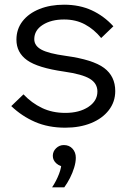

<svg xmlns="http://www.w3.org/2000/svg" viewBox="-20 -528 554 818"><path d="M28 -76 80 -126Q115 -89 159 -68Q203 -47 258 -47Q318 -47 356.5 -72.5Q395 -98 395 -138Q395 -173 362.5 -192.5Q330 -212 253 -223Q141 -239 95.5 -271.5Q50 -304 50 -359Q50 -404 76 -437.5Q102 -471 148 -489.5Q194 -508 253 -508Q319 -508 371 -484Q423 -460 463 -416L411 -366Q381 -403 342 -424Q303 -445 253 -445Q198 -445 162 -422Q126 -399 126 -361Q126 -333 156.5 -316.5Q187 -300 260 -290Q376 -274 423.5 -238.5Q471 -203 471 -140Q471 -94 443.5 -58.5Q416 -23 368 -3.5Q320 16 258 16Q186 16 129.5 -8.5Q73 -33 28 -76ZM254 270H202Q220 243 231.5 213Q243 183 241 163L258 182Q236 182 220.5 168.5Q205 155 205 136Q205 117 219 103.5Q233 90 252 90Q275 90 289 105.5Q303 121 303 144Q303 163 296 186Q289 209 278 230.5Q267 252 254 270Z"/></svg>

Font: Wix Madefor Display
Style: Regular
Weight: 400
Designer: Dalton Maag Ltd
Foundry: Dalton Maag Ltd
Version: Version 3.100